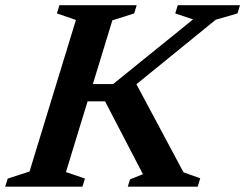

<svg xmlns="http://www.w3.org/2000/svg" viewBox="-44 -702 923 722"><path d="M646 -54 709 -31.5 699.5 0H436.5L445 -27.5L493.5 -47L351 -321H238.5L258.5 -386H381.5L682 -629L615 -651.5L624.5 -682.5H858.5L849 -651.5L767.5 -628L430 -353.5L455 -411.5ZM241.5 -627 170 -651.5 179.5 -682.5H470L460.5 -651.5L378.5 -625.5L204 -55L275.5 -30.5L266 0H-24.5L-15 -30.5L67 -57Z"/></svg>

Font: Newsreader SemiBold
Style: Italic
Weight: 600
Italic angle: -17°
Designer: Hugues Gentile
Foundry: Production Type
Version: Version 1.003